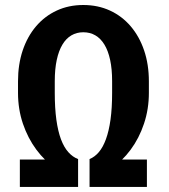

<svg xmlns="http://www.w3.org/2000/svg" viewBox="-20 -740 668 760"><path d="M423.8 -372.6V-418.9Q423.8 -466.3 416 -502.7Q408.2 -539.1 393.3 -563.5Q378.4 -587.9 357.4 -600.1Q336.4 -612.3 309.6 -612.3Q283.7 -612.3 262.7 -600.1Q241.7 -587.9 227.1 -563.5Q212.4 -539.1 204.6 -502.7Q196.8 -466.3 196.8 -418.9V-372.6Q196.8 -312 203.1 -266.1Q209.5 -220.2 221.4 -188.5Q233.4 -156.7 250.7 -137.5Q268.1 -118.2 289.1 -110.4V-40Q242.7 -45.9 200.2 -74Q157.7 -102.1 124 -147.5Q90.3 -192.9 70.8 -250.2Q51.3 -307.6 51.3 -372.6V-418Q51.3 -484.9 69.8 -540.3Q88.4 -595.7 122.8 -636Q157.2 -676.3 204.6 -698.2Q252 -720.2 309.6 -720.2Q367.7 -720.2 415.3 -698.2Q462.9 -676.3 497.3 -636Q531.7 -595.7 550.5 -540.3Q569.3 -484.9 569.3 -418V-372.6Q569.3 -308.1 550 -250.5Q530.8 -192.9 497.3 -147.7Q463.9 -102.5 421.9 -74.5Q379.9 -46.4 334.5 -40V-110.4Q355 -118.7 371.3 -137.9Q387.7 -157.2 399.4 -189.2Q411.1 -221.2 417.5 -266.8Q423.8 -312.5 423.8 -372.6ZM334.5 0V-108.4H561.5V0ZM58.6 0V-108.4H289.1V0Z"/></svg>

Font: Roboto SemiCondensed SemiBold
Style: Regular
Weight: 600
Width: 4
Designer: Christian Robertson
Foundry: Google
Version: Version 3.009; 2024